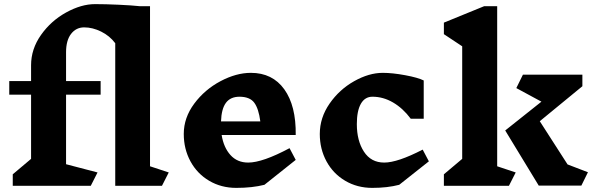

<svg xmlns="http://www.w3.org/2000/svg" viewBox="-20 -903 2887 933"><path d="M767 0H540V-693Q513 -729 471.5 -749.5Q430 -770 389 -770Q350 -770 325.5 -738.5Q301 -707 301 -649V-509H469V-443H301V-105L454 -65L421 0H42V-56L131 -131V-443H25V-509H131V-586Q131 -665 179.5 -733.5Q228 -802 301.5 -842.5Q375 -883 442 -883Q492 -883 557 -880Q622 -877 658 -873H709V-95L800 -65Z M1417 -247H1057Q1067 -186 1100 -149.5Q1133 -113 1186 -113Q1256 -113 1387 -183L1417 -126L1265 -5Q1206 10 1128 10Q1055 10 996.5 -24.5Q938 -59 905.5 -119Q873 -179 873 -252Q873 -331 924 -399.5Q975 -468 1051.5 -508.5Q1128 -549 1199 -549Q1304 -549 1361.5 -469Q1419 -389 1417 -247ZM1054 -313H1245Q1237 -375 1215.5 -404Q1194 -433 1143 -433H1144Q1100 -433 1078 -403.5Q1056 -374 1054 -313Z M2039 -512V-326H1976Q1938 -377 1890 -405Q1842 -433 1790 -433Q1753 -433 1733.5 -398.5Q1714 -364 1714 -300Q1714 -219 1748.5 -166Q1783 -113 1847 -113Q1912 -113 2034 -176L2064 -119L1920 -5Q1863 10 1789 10Q1716 10 1657.5 -24.5Q1599 -59 1566.5 -119Q1534 -179 1534 -252Q1534 -331 1581.5 -399.5Q1629 -468 1701 -508.5Q1773 -549 1840 -549Q1887 -549 1949 -537.5Q2011 -526 2039 -512Z M2486 -65 2453 0H2137V-56L2226 -131V-678L2137 -737V-793L2333 -873H2396V-95ZM2805 -1H2598L2435 -269L2611 -409L2489 -475L2521 -540H2810V-484L2603 -314L2738 -104L2837 -66Z"/></svg>

Font: Inknut Antiqua
Style: Bold
Weight: 700
Designer: Claus Eggers Sørensen
Foundry: Claus Eggers Sørensen
Version: Version 1.003; ttfautohint (v1.8.2) -l 8 -r 50 -G 200 -x 14 